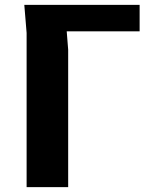

<svg xmlns="http://www.w3.org/2000/svg" viewBox="-20 -770 690 790"><path d="M260.5 -565.5V0H89.5V-634.5L80 -750H554.5V-641H254.5Z"/></svg>

Font: B612 Mono
Style: Bold
Weight: 700
Version: Version 1.005